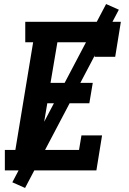

<svg xmlns="http://www.w3.org/2000/svg" viewBox="-20 -843 640 950"><path d="M4 0V-101H56L144 -634H105V-735H578L550 -562H448L460 -634H264L230 -433H439L422 -332H214L175 -101H371L383 -173H485L457 0ZM104 87 41 59 505 -823 568 -795Z"/></svg>

Font: Iosevka Slab Extended
Style: Bold Italic
Weight: 700
Width: 7
Italic angle: -9°
Monospace: yes
Designer: Belleve Invis
Foundry: Belleve Invis
Version: Version 11.1.0; ttfautohint (v1.8.3)